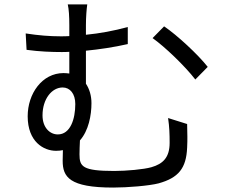

<svg xmlns="http://www.w3.org/2000/svg" viewBox="-20 -810 1040 867"><path d="M172 -289C172 -363 214 -415 263 -415C296 -415 320 -387 320 -340C320 -273 298 -203 241 -203C205 -203 172 -234 172 -289ZM739 -277C745 -237 746 -204 746 -165C746 -99 716 -70 664 -55C629 -45 551 -38 496 -38C352 -38 339 -58 339 -113C339 -131 340 -155 341 -176C380 -220 393 -289 393 -344C393 -378 384 -408 368 -432V-581C429 -587 496 -597 557 -611V-688C495 -671 430 -659 368 -653V-696C368 -733 371 -769 374 -790H286C291 -769 293 -736 293 -696V-647C279 -646 266 -646 253 -646C204 -646 155 -650 96 -659L100 -585C157 -577 215 -575 258 -575C269 -575 281 -575 293 -576V-478C285 -479 276 -480 267 -480C170 -480 105 -387 105 -285C105 -170 177 -129 233 -129C244 -129 255 -130 264 -132C264 -117 263 -101 263 -84C263 -11 293 37 491 37C556 37 653 29 696 18C786 -7 821 -50 825 -143C827 -184 826 -197 825 -250ZM669 -638C724 -599 814 -513 862 -451L918 -508C874 -564 779 -652 721 -691Z"/></svg>

Font: Noto Sans CJK TC Regular
Style: Regular
Weight: 400
Designer: Ryoko NISHIZUKA (kana & ideographs); Paul D. Hunt (Latin, Greek & Cyrillic); Wenlong ZHANG (bopomofo); Sandoll Communica
Foundry: Adobe Systems Incorporated
Version: Version 1.001;PS 1.001;hotconv 1.0.78;makeotf.lib2.5.61930